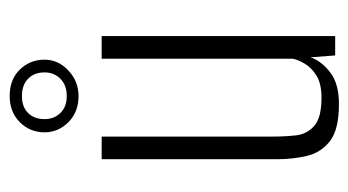

<svg xmlns="http://www.w3.org/2000/svg" viewBox="-186 -544 738 407"><g transform="rotate(-90 183.5 -341.0)"><path d="M166 8Q112 8 87.5 -11Q63 -30 56 -60Q49 -90 49 -123V-495H97V-132Q97 -107 99.5 -83.5Q102 -60 119.5 -44.5Q137 -29 179 -29Q209 -29 226 -39.5Q243 -50 251.5 -64.5Q260 -79 262 -90V-495H310V0H269L265 -52Q257 -29 233 -10.5Q209 8 166 8ZM183 -544Q149 -544 127.5 -565.5Q106 -587 106 -616Q106 -647 127.5 -668.5Q149 -690 183 -690Q218 -690 239 -668.5Q260 -647 260 -616Q260 -587 237 -565.5Q214 -544 183 -544ZM183 -569Q206 -569 219.5 -582.5Q233 -596 233 -616Q233 -638 219.5 -651Q206 -664 183 -664Q160 -664 147 -651Q134 -638 134 -616Q134 -596 147 -582.5Q160 -569 183 -569Z"/></g></svg>

Font: Alumni Sans Light
Style: Regular
Weight: 300
Version: Version 1.018